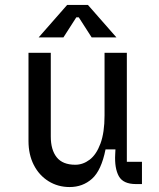

<svg xmlns="http://www.w3.org/2000/svg" viewBox="-20 -743 640 775"><path d="M95 -174V-530H185V-192Q185 -138 209 -108Q233 -78 284 -78Q315 -78 342 -98.5Q369 -119 385.5 -163.5Q402 -208 402 -277V-530H492V-90H553V0H529Q477 0 459.5 -32Q442 -64 445 -120L446 -140H406Q389 -55 351.5 -21.5Q314 12 261 12Q214 12 176 -11.5Q138 -35 116.5 -77Q95 -119 95 -174ZM136 -592 251 -723H335L450 -592H350L298 -673H288L236 -592Z"/></svg>

Font: Fliege Mono Thin
Style: Regular
Weight: 100
Version: Version 0.020;Glyphs 3.3 (3306)